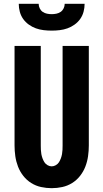

<svg xmlns="http://www.w3.org/2000/svg" viewBox="-20 -975 540 1003"><path d="M250 8Q222 8 194.5 2Q167 -4 143 -19Q119 -34 101.5 -56.5Q84 -79 74 -105Q64 -131 60 -159Q56 -187 56 -215V-735H193V-215Q193 -204 193.5 -192.5Q194 -181 196 -170Q198 -159 202 -148Q206 -137 212 -127.5Q218 -118 228.5 -112Q239 -106 250 -106Q261 -106 271.5 -112Q282 -118 288 -127.5Q294 -137 298 -148Q302 -159 304 -170Q306 -181 306.5 -192.5Q307 -204 307 -215V-735H444V-215Q444 -187 440 -159Q436 -131 426 -105Q416 -79 398.5 -56.5Q381 -34 357 -19Q333 -4 305.5 2Q278 8 250 8ZM250 -815Q229 -815 208 -817.5Q187 -820 167.5 -827Q148 -834 130.5 -846.5Q113 -859 101 -876Q89 -893 83.5 -913.5Q78 -934 78 -955H182Q182 -943 187.5 -931.5Q193 -920 203 -913Q213 -906 225.5 -903.5Q238 -901 250 -901Q262 -901 274.5 -903.5Q287 -906 297 -913Q307 -920 312.5 -931.5Q318 -943 318 -955H422Q422 -934 416.5 -913.5Q411 -893 399 -876Q387 -859 369.5 -846.5Q352 -834 332.5 -827Q313 -820 292 -817.5Q271 -815 250 -815Z"/></svg>

Font: Iosevka Term Curly Heavy
Style: Regular
Weight: 900
Designer: Belleve Invis
Foundry: Belleve Invis
Version: Version 32.3.0